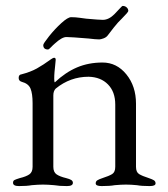

<svg xmlns="http://www.w3.org/2000/svg" viewBox="-20 -625 568 648"><path d="M24 0ZM24 -8Q24 -15 29 -17.5Q34 -20 47 -24Q68 -29 79 -36.5Q90 -44 90 -62V-277Q90 -309 83 -326Q76 -343 53 -349Q43 -352 43 -362Q43 -373 52 -374Q83 -382 104.5 -394Q126 -406 152 -425Q159 -430 163 -430Q168 -430 168 -423L166 -402Q165 -394 164 -382.5Q163 -371 163 -359Q163 -349 165 -347Q201 -381 240 -397.5Q279 -414 326 -414Q374 -414 406.5 -374Q439 -334 439 -275V-62Q439 -44 449.5 -37.5Q460 -31 482 -24Q494 -20 499.5 -16.5Q505 -13 505 -6Q505 3 485 3Q458 3 442 0Q422 -2 405 -2Q389 -2 367 0Q351 3 323 3Q303 3 303 -6Q303 -13 308.5 -16.5Q314 -20 326 -24Q348 -31 358.5 -37.5Q369 -44 369 -62V-272Q369 -315 344.5 -340Q320 -365 279 -366Q217 -366 168 -326Q160 -318 160 -303V-62Q160 -44 171 -36.5Q182 -29 203 -24Q215 -21 220.5 -17.5Q226 -14 226 -8Q226 3 206 3Q180 3 163 0Q141 -2 125 -2Q109 -2 87 0Q71 3 44 3Q24 3 24 -8ZM126 -473Q126 -478 145.5 -502.5Q165 -527 187 -547Q209 -567 220 -567Q235 -567 248.5 -565Q262 -563 271 -562Q315 -558 327 -558Q347 -558 366 -577Q374 -585 383 -595Q392 -605 394 -605Q402 -605 407.5 -600Q413 -595 413 -588Q413 -584 391 -562Q379 -551 364 -532Q349 -513 344 -506Q339 -499 329.5 -495.5Q320 -492 315 -492Q303 -492 279 -495Q219 -500 204 -500Q189 -500 165 -478Q160 -474 152.5 -466Q145 -458 142 -458Q126 -458 126 -473Z"/></svg>

Font: EB Garamond
Style: Regular
Weight: 400
Designer: Georg Duffner and Octavio Pardo
Foundry: Georg Duffner
Version: Version 1.000; ttfautohint (v1.6)